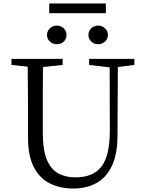

<svg xmlns="http://www.w3.org/2000/svg" viewBox="-20 -1067 832 1103"><path d="M588 -1047V-991H263V-1047ZM544 -920Q566 -920 583 -904.5Q600 -889 600 -866Q600 -843 583 -828Q566 -813 544 -813Q521 -813 504.5 -828Q488 -843 488 -866Q488 -889 504.5 -904.5Q521 -920 544 -920ZM307 -813Q284 -813 267 -828Q250 -843 250 -866Q250 -889 267 -904.5Q284 -920 307 -920Q330 -920 346 -904.5Q362 -889 362 -866Q362 -843 346 -828Q330 -813 307 -813ZM752 -729V-694L657 -682L655 -290Q655 -182 623 -114.5Q591 -47 534 -15.5Q477 16 401 16Q324 16 265 -14Q206 -44 173.5 -108.5Q141 -173 141 -275V-391Q141 -464 140.5 -537.5Q140 -611 139 -684L46 -694V-729H340V-694L227 -682Q226 -611 226 -538Q226 -465 226 -391V-299Q226 -205 249 -150Q272 -95 314 -71.5Q356 -48 414 -48Q514 -48 562.5 -109.5Q611 -171 611 -318L610 -680L492 -694V-729Z"/></svg>

Font: Shippori Mincho TTF
Style: Regular
Weight: 400
Version: Version 2.100